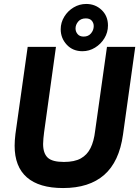

<svg xmlns="http://www.w3.org/2000/svg" viewBox="-20 -934 704 971"><path d="M299 17Q178 17 116 -37Q54 -91 54 -197Q54 -209 55 -224.5Q56 -240 58 -256L120 -697H263L203 -265Q201 -248 199.5 -233.5Q198 -219 198 -206Q198 -159 221 -137Q244 -115 303 -115Q357 -115 389 -133Q421 -151 438 -185.5Q455 -220 461 -271L521 -697H664L602 -253Q583 -116 507 -49.5Q431 17 299 17ZM397 -675Q348 -675 317.5 -708Q287 -741 287 -786Q287 -820 305 -849.5Q323 -879 352.5 -896.5Q382 -914 416 -914Q462 -914 494 -883.5Q526 -853 526 -805Q526 -770 508 -740.5Q490 -711 460.5 -693Q431 -675 397 -675ZM403 -749Q427 -749 440.5 -765.5Q454 -782 454 -802Q454 -818 444 -829.5Q434 -841 414 -841Q389 -841 375.5 -825Q362 -809 362 -790Q362 -774 372.5 -761.5Q383 -749 403 -749Z"/></svg>

Font: Hanken Grotesk ExtraBold
Style: Italic
Weight: 800
Italic angle: -8°
Designer: Alfredo Marco Pradil
Foundry: Hanken Design Co.
Version: Version 3.013